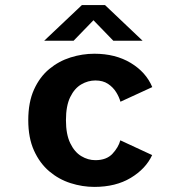

<svg xmlns="http://www.w3.org/2000/svg" viewBox="-20 -723 690 754"><path d="M350.5 11Q303.5 11 257.2 -3.8Q211 -18.5 173.5 -50.2Q136 -82 113.5 -131.8Q91 -181.5 91 -251Q91 -321.5 113.5 -371.2Q136 -421 173.5 -452Q211 -483 257.2 -497.5Q303.5 -512 350.5 -512Q433.5 -512 493.5 -475.8Q553.5 -439.5 578 -381L453 -323.5Q448 -342 436 -361.2Q424 -380.5 404 -393.8Q384 -407 354.5 -407Q325.5 -407 299 -391.5Q272.5 -376 255.8 -341.8Q239 -307.5 239 -251Q239 -195.5 255.8 -160.8Q272.5 -126 299 -110Q325.5 -94 354.5 -94Q398.5 -94 422 -119.5Q445.5 -145 452.5 -172L577.5 -114Q552.5 -60 493.5 -24.5Q434.5 11 350.5 11ZM153.5 -563 301.5 -703H392.5L540 -563H425L347 -643.5L269 -563Z"/></svg>

Font: Trispace SemiBold
Style: Regular
Weight: 600
Designer: Tyler Finck
Foundry: Etcetera Type Company
Version: Version 1.210; ttfautohint (v1.8.3)